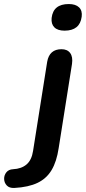

<svg xmlns="http://www.w3.org/2000/svg" viewBox="-128 -741 425 952"><path d="M192 -589Q158 -589 141.5 -605.5Q125 -622 128 -652Q136 -721 213 -721Q247 -721 264 -704.5Q281 -688 277 -658Q268 -589 192 -589ZM-57 191Q-82 192 -94.5 178.5Q-107 165 -107.5 146.5Q-108 128 -96.5 113.5Q-85 99 -63 98Q-22 96 3.5 74.5Q29 53 36 7L106 -435Q117 -497 177 -497Q206 -497 220 -478Q234 -459 229 -424L163 -7Q153 60 128 102Q103 144 58.5 165.5Q14 187 -57 191Z"/></svg>

Font: Nunito
Style: Bold Italic
Weight: 700
Italic angle: -9°
Designer: Vernon Adams
Foundry: Vernon Adams
Version: Version 3.601; ttfautohint (v1.8.2.53-6de2)